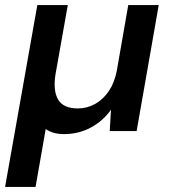

<svg xmlns="http://www.w3.org/2000/svg" viewBox="-36 -516 672 756"><path d="M-16 220 111 -496H231L183 -226Q172 -160 192.5 -124.5Q213 -89 271 -89Q307 -89 339 -107Q371 -125 393 -158Q415 -191 424 -238L469 -496H589L502 0H396L401 -84Q370 -40 322 -14Q274 12 216 12Q194 12 176 7Q158 2 144 -8L104 220Z"/></svg>

Font: DM Sans 11pt SemiBold
Style: Italic
Weight: 600
Italic angle: -10°
Version: Version 4.004;gftools[0.9.30]